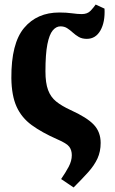

<svg xmlns="http://www.w3.org/2000/svg" viewBox="-20 -604 505 845"><path d="M30 -260Q29 -413 86 -481Q143 -549 241 -549Q272 -549 297 -545.5Q322 -542 340 -542Q365 -542 379 -557Q393 -572 401 -584L440 -566Q443 -507 422 -470Q401 -433 362 -433Q341 -433 326.5 -441.5Q312 -450 300 -461Q288 -472 275.5 -480Q263 -488 246 -488Q227 -488 212 -470Q197 -452 188.5 -409Q180 -366 180 -290Q180 -239 191.5 -208Q203 -177 227 -157.5Q251 -138 290 -120Q363 -87 393 -55Q423 -23 423 25Q423 63 409 93.5Q395 124 368 154Q341 184 304 221L249 184Q269 155 282.5 129.5Q296 104 296 79Q296 57 285 42Q274 27 232 9Q164 -21 119.5 -53.5Q75 -86 53 -134.5Q31 -183 30 -260Z"/></svg>

Font: Noto Serif ExtraCondensed ExtraBold
Style: Regular
Weight: 800
Width: 2
Designer: Monotype Design Team
Foundry: Monotype Imaging Inc.
Version: Version 2.013; ttfautohint (v1.8.4.7-5d5b)